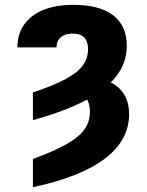

<svg xmlns="http://www.w3.org/2000/svg" viewBox="-20 -573 616 806"><path d="M118.2 -68.8V-185.1Q202.1 -212.9 252.9 -239.7Q303.7 -266.6 326.7 -297.1Q349.6 -327.6 349.6 -365.7Q349.6 -399.4 333.5 -415.8Q317.4 -432.1 284.7 -432.1Q263.7 -432.1 248.5 -425Q233.4 -418 225.3 -405.3Q217.3 -392.6 217.3 -374H53.2Q53.2 -429.7 81.3 -469.7Q109.4 -509.8 161.9 -531.2Q214.4 -552.7 287.6 -552.7Q397.9 -552.7 455.1 -508.8Q512.2 -464.8 512.2 -380.4Q512.2 -311 469.2 -254.4Q426.3 -197.8 339.1 -151.6Q252 -105.5 118.2 -68.8ZM288.6 -186.5 313 -252Q414.1 -253.4 468 -212.9Q522 -172.4 522 -93.8Q522 15.6 420.4 92.8Q318.8 169.9 118.2 212.9V94.2Q209 61 261 31.2Q313 1.5 335.2 -30.8Q357.4 -63 357.4 -102.5Q357.4 -144 337.9 -166.3Q318.4 -188.5 288.6 -186.5Z"/></svg>

Font: Inter 24pt ExtraBold
Style: Regular
Weight: 800
Designer: Rasmus Andersson
Foundry: rsms
Version: Version 4.001;git-66647c0bb